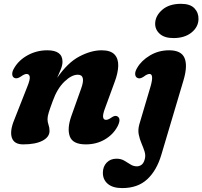

<svg xmlns="http://www.w3.org/2000/svg" viewBox="-20 -743 1060 1006"><path d="M54 -335.5Q44.5 -341 44 -355Q43.5 -369 55 -387.5Q79.5 -429 126.2 -454.2Q173 -479.5 228 -479.5Q307.5 -479.5 307.5 -419.5Q307.5 -402.5 299.2 -381.2Q291 -360 279.5 -335Q334.5 -415 396 -447.2Q457.5 -479.5 512.5 -479.5Q559 -479.5 579.8 -457.8Q600.5 -436 599.5 -398Q598.5 -360 580 -311.5L530 -175Q518 -143 520.2 -129Q522.5 -115 535.5 -115Q547 -115 564.5 -127.5Q583.5 -141 596.5 -132.5Q616 -119.5 595.5 -80Q573 -38 529.2 -12.2Q485.5 13.5 429.5 13.5Q361.5 13.5 346 -27.8Q330.5 -69 354 -135.5L405 -278.5Q431.5 -351.5 387.5 -351.5Q355 -351.5 317.2 -315Q279.5 -278.5 256.5 -214Q242 -175 235.5 -154Q229 -133 229 -119Q229 -103.5 234.2 -89.2Q239.5 -75 239.5 -57Q239.5 -25 202.8 -5.8Q166 13.5 101.5 13.5Q53.5 13.5 42 -21.8Q30.5 -57 55 -116L123.5 -290Q138.5 -327 135.8 -341.2Q133 -355.5 119 -355.5Q108 -355.5 88.5 -341.5Q67.5 -327.5 54 -335.5ZM889 -543.5Q841.5 -543.5 816.8 -566Q792 -588.5 793 -621Q794.5 -661 830.5 -692Q866.5 -723 928.5 -723Q976.5 -723 998.8 -699.5Q1021 -676 1020 -642.5Q1019 -601 983 -572.2Q947 -543.5 889 -543.5ZM941.5 -322.5 825.5 67.5Q801 150.5 751.2 196.5Q701.5 242.5 620.5 242.5Q571 242.5 545 220.5Q519 198.5 519 162.5Q519 130 538.8 109.2Q558.5 88.5 590.5 88.5Q613.5 88.5 630.8 98.5Q648 108.5 663.5 118.5Q679 128.5 697 128.5Q710.5 128.5 721.8 120.2Q733 112 738.5 91Q744 71.5 737.5 51Q731 30.5 721.5 8.5Q712 -13.5 707 -38.2Q702 -63 710 -91.5L769 -290.5Q787.5 -355.5 763.5 -355.5Q751 -355.5 732.5 -341Q721 -333.5 713 -332.5Q705 -331.5 698.5 -335.5Q689 -341 688.2 -354.8Q687.5 -368.5 698.5 -387Q720.5 -425.5 765.8 -452.5Q811 -479.5 866 -479.5Q930 -479.5 947 -438.8Q964 -398 941.5 -322.5Z"/></svg>

Font: Fraunces 9pt S050
Style: Bold Italic
Weight: 700
Italic angle: -16°
Version: Version 1.000; ttfautohint (v1.8.3)